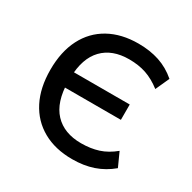

<svg xmlns="http://www.w3.org/2000/svg" viewBox="-160 -873 1041 1041"><g transform="rotate(30 360.5 -352.5)"><path d="M419 9Q313 9 235.5 -34.5Q158 -78 116.5 -159Q75 -240 75 -353Q75 -466 116.5 -547Q158 -628 235.5 -671Q313 -714 419 -714Q491 -714 550 -694.5Q609 -675 659 -632L620 -546Q572 -583 524.5 -599Q477 -615 418 -615Q312 -615 253 -553.5Q194 -492 191 -373L157 -404H542V-308H156L190 -344Q192 -217 251.5 -153.5Q311 -90 418 -90Q477 -90 525.5 -105.5Q574 -121 620 -159L659 -73Q609 -31 550 -11Q491 9 419 9Z"/></g></svg>

Font: Nunito Sans 7pt SemiBold
Style: Regular
Weight: 600
Designer: Vernon Adams
Foundry: Vernon Adams
Version: Version 3.101;gftools[0.9.27]